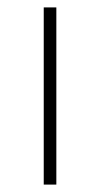

<svg xmlns="http://www.w3.org/2000/svg" viewBox="-20 -498 270 518"><path d="M98 0V-478H132V0Z"/></svg>

Font: Zen Kaku Gothic Antique Light
Style: Regular
Weight: 300
Designer: Yoshimichi Ohira
Foundry: Positype
Version: Version 1.001